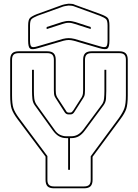

<svg xmlns="http://www.w3.org/2000/svg" viewBox="-20 -1007 745 1037"><path d="M272 10Q247 10 236.5 -1Q226 -12 226 -36V-161L75 -363Q51 -395 43 -419Q35 -443 35 -492V-684Q35 -708 46 -719Q57 -730 81 -730H235Q259 -730 270 -719Q281 -708 281 -684V-520Q281 -511 282 -502Q283 -493 288 -483L335 -411Q338 -405 341.5 -402Q345 -399 350 -399H360Q365 -399 368.5 -402Q372 -405 376 -411L422 -483Q427 -493 428 -502Q429 -511 429 -520V-684Q429 -708 440 -719Q451 -730 475 -730H624Q648 -730 659 -719Q670 -708 670 -684V-492Q670 -443 662 -419Q654 -395 630 -363L480 -160V-36Q480 -12 469 -1Q458 10 434 10ZM434 0Q453 0 461.5 -8.5Q470 -17 470 -36V-163L622 -369Q644 -400 652 -423Q660 -446 660 -492V-684Q660 -703 651.5 -711.5Q643 -720 624 -720H475Q456 -720 447.5 -711.5Q439 -703 439 -684V-520Q439 -510 438 -499Q437 -488 430 -478L384 -406Q379 -397 373.5 -393Q368 -389 360 -389H350Q342 -389 336.5 -393Q331 -397 326 -406L280 -478Q273 -488 272 -499Q271 -510 271 -520V-684Q271 -703 262.5 -711.5Q254 -720 235 -720H81Q62 -720 53.5 -711.5Q45 -703 45 -684V-492Q45 -446 52.5 -423Q60 -400 83 -369L236 -164V-36Q236 -17 244.5 -8.5Q253 0 272 0ZM365 -261H358V-90H348V-261H338Q316 -261 298.5 -271Q281 -281 265 -303L168 -438Q157 -453 155 -473Q153 -493 153 -515V-630H163V-515Q163 -494 165 -475.5Q167 -457 177 -442L274 -307Q287 -287 304 -279Q321 -271 338 -271H365Q384 -271 399.5 -279.5Q415 -288 430 -307L530 -442Q540 -455 542 -474.5Q544 -494 544 -515V-630H554V-515Q554 -493 552.5 -473.5Q551 -454 539 -438L439 -303Q423 -281 405.5 -271Q388 -261 365 -261ZM470 -850 383 -878Q376 -880 368.5 -882Q361 -884 351 -884Q341 -884 333.5 -882Q326 -880 319 -878L232 -850V-861L315 -888Q324 -890 332 -892Q340 -894 351 -894Q362 -894 370 -892Q378 -890 387 -888L470 -861ZM320 -797Q337 -801 351 -801Q365 -801 382 -797L519 -757Q545 -749 553 -755Q561 -761 561 -788V-869Q561 -896 552.5 -904Q544 -912 519 -922L382 -972Q375 -975 367 -976Q359 -977 350 -977Q341 -976 330.5 -974Q320 -972 311 -968L183 -922Q159 -912 150.5 -904Q142 -896 142 -869V-788Q142 -761 150 -755Q158 -749 183 -757ZM186 -747Q153 -737 142.5 -744.5Q132 -752 132 -788V-869Q132 -900 142 -910Q152 -920 180 -931L307 -977Q317 -981 328.5 -983.5Q340 -986 350 -987Q360 -987 369 -986Q378 -985 385 -981L523 -931Q553 -920 562 -910Q571 -900 571 -869V-788Q571 -753 560.5 -745Q550 -737 516 -747L379 -787Q363 -791 351 -791Q339 -791 323 -787Z"/></svg>

Font: Bungee Outline
Style: Regular
Weight: 400
Designer: David Jonathan Ross
Foundry: David Jonathan Ross
Version: Version 1.001;PS 1.0;hotconv 1.0.72;makeotf.lib2.5.5900